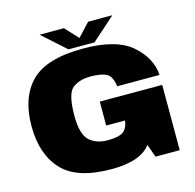

<svg xmlns="http://www.w3.org/2000/svg" viewBox="-116 -938 1081 1062"><g transform="rotate(-15 424.0 -407.0)"><path d="M396 4Q562.5 3.5 620 -74.5L646.5 0H785V-374H427.5V-237H536L535.5 -235.5Q528 -189.5 502 -172.8Q476 -156 415.5 -156Q349.5 -156 310.5 -192.2Q271.5 -228.5 271.5 -334.5Q271.5 -461 310.5 -491.2Q349.5 -521.5 413.5 -521.5Q475 -521.5 505 -505.5Q535 -489.5 542.5 -431H785Q778.5 -529.5 691.2 -605.5Q604 -681.5 413 -681.5Q203.5 -681.5 115.5 -592.8Q27.5 -504 27.5 -340Q27.5 -179 112.5 -87.5Q197.5 4 396 4ZM335 -698H484L618.5 -817.5H479.5L410 -743L341 -817.5H201.5Z"/></g></svg>

Font: Anybody SemiExpanded Black
Style: Regular
Weight: 900
Width: 6
Version: Version 1.113;gftools[0.9.25]